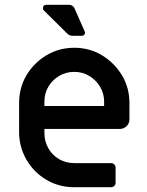

<svg xmlns="http://www.w3.org/2000/svg" viewBox="-20 -784 616 804"><path d="M291 0Q227 0 174.5 -31Q122 -62 91 -115Q60 -168 60 -232V-352Q60 -417 91 -469Q122 -521 174.5 -552.5Q227 -584 291 -584Q355 -584 407 -552.5Q459 -521 490.5 -469Q522 -417 522 -352V-284Q522 -267 510 -255.5Q498 -244 481 -244H166V-226Q166 -192 182.5 -163Q199 -134 227.5 -117.5Q256 -101 291 -101H445Q453 -101 458.5 -95.5Q464 -90 464 -82V-19Q464 -11 458.5 -5.5Q453 0 445 0ZM166 -340H416V-358Q416 -393 399 -421Q382 -449 354 -466Q326 -483 291 -483Q256 -483 227.5 -466Q199 -449 182.5 -421Q166 -393 166 -358ZM283 -634Q277 -634 271.5 -636.5Q266 -639 261 -644L165 -739Q160 -743 160 -749Q160 -764 175 -764H269Q277 -764 283.5 -759.5Q290 -755 292 -749L334 -654Q338 -646 334 -640Q330 -634 322 -634Z"/></svg>

Font: Miriam Libre SemiBold
Style: Regular
Weight: 600
Version: Version 2.000